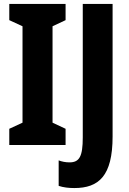

<svg xmlns="http://www.w3.org/2000/svg" viewBox="-20 -734 652 972"><path d="M312 0V-82L246 -113V-601L312 -632V-714H27V-632L94 -601V-113L27 -82V0ZM356 218C480 218 550 157 550 -43V-714H399V-38C399 58 382 88 332 88C311 88 293 84 277 78V207C301 215 328 218 356 218Z"/></svg>

Font: Noto Sans Myanmar ExtraCondensed ExtraBold
Style: Regular
Weight: 800
Width: 2
Designer: Monotype Design Team
Foundry: Monotype Imaging Inc.
Version: Version 2.107